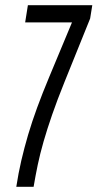

<svg xmlns="http://www.w3.org/2000/svg" viewBox="-20 -720 376 740"><path d="M42.8 0Q50.8 -52.4 62.1 -101.1Q73.5 -149.9 88.3 -200.3Q103.2 -250.6 123.2 -305.3Q143.2 -360 169.6 -423.1L257.5 -633.8H77L87.5 -700H335.7L327.4 -648.6L228.9 -404.7Q200.5 -334.4 181 -278Q161.5 -221.7 148 -174.7Q134.5 -127.6 125.6 -85.4Q116.8 -43.2 109.5 0Z"/></svg>

Font: Georama
Style: Italic
Weight: 400
Width: 2
Italic angle: -9°
Designer: Jean-Baptiste Levee
Foundry: Production Type
Version: Version 1.000